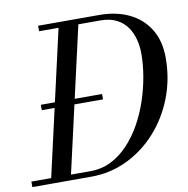

<svg xmlns="http://www.w3.org/2000/svg" viewBox="-118 -831 895 912"><g transform="rotate(-10 330.0 -375.0)"><path d="M72.5 -352V-378H368V-352ZM-35 0V-26.5H250Q303.5 -26.5 349 -49Q394.5 -71.5 431.8 -110.8Q469 -150 497.8 -201Q526.5 -252 545.8 -309Q565 -366 575 -424Q585 -482 585 -535Q585 -569.5 576.5 -603Q568 -636.5 549 -663.8Q530 -691 498.2 -707.2Q466.5 -723.5 420 -723.5H125V-750H420Q501.5 -750 563.5 -720.2Q625.5 -690.5 660.5 -633.5Q695.5 -576.5 695.5 -495Q695.5 -392.5 660.5 -302.8Q625.5 -213 564 -145Q502.5 -77 421.8 -38.5Q341 0 250 0ZM54.5 0 225 -750H320.5L150 0Z"/></g></svg>

Font: Bodoni Moda 9pt
Style: Italic
Weight: 400
Italic angle: -13°
Designer: Owen Earl
Foundry: indestructible type
Version: Version 2.005